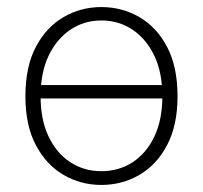

<svg xmlns="http://www.w3.org/2000/svg" viewBox="-20 -512 575 544"><path d="M267 12Q209 12 160 -16.5Q111 -45 81.5 -101Q52 -157 52 -239Q52 -323 81.5 -379Q111 -435 160 -463.5Q209 -492 267 -492Q326 -492 375 -463.5Q424 -435 453.5 -379Q483 -323 483 -239Q483 -157 453.5 -101Q424 -45 375 -16.5Q326 12 267 12ZM267 -27Q317 -27 356 -52.5Q395 -78 417.5 -125.5Q440 -173 440 -239Q440 -306 417.5 -353.5Q395 -401 356 -427.5Q317 -454 267 -454Q218 -454 179 -427.5Q140 -401 117.5 -353.5Q95 -306 95 -239Q95 -173 117.5 -125.5Q140 -78 179 -52.5Q218 -27 267 -27ZM83 -233V-271H448V-233Z"/></svg>

Font: Source Sans 3 Light
Style: Regular
Weight: 300
Designer: Paul D. Hunt
Foundry: Adobe
Version: Version 3.052;hotconv 1.1.0;makeotfexe 2.6.0